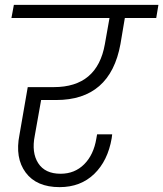

<svg xmlns="http://www.w3.org/2000/svg" viewBox="-20 -760 671 789"><path d="M27 -686 37 -740H631L622 -686H493L475 -579Q433 -349 211 -349H149L123 -203Q109 -133 137 -89.5Q165 -46 229 -46Q287 -46 326 -85Q365 -124 376 -191L379 -208H441Q439 -194 439 -192Q423 -99 367 -45Q311 9 225 9Q130 9 85.5 -51Q41 -111 60 -206L94 -402H201Q380 -402 411 -579L430 -686Z"/></svg>

Font: Poppins Light
Style: Italic
Weight: 300
Italic angle: -10°
Designer: Ninad Kale (Devanagari), Jonny Pinhorn (Latin)
Foundry: Indian Type Foundry
Version: Version 3.200;PS 1.000;hotconv 16.6.54;makeotf.lib2.5.65590